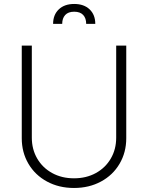

<svg xmlns="http://www.w3.org/2000/svg" viewBox="-20 -937 747 969"><path d="M617.2 -707V-239.3Q617.2 -168 583.5 -110.6Q549.8 -53.2 489.7 -20.8Q429.7 11.7 353.5 11.7Q277.3 11.7 217.3 -20.8Q157.2 -53.2 123.5 -110.6Q89.8 -168 89.8 -239.3V-707H140.6V-242.2Q140.6 -183.6 167.7 -137Q194.8 -90.3 243.2 -63.7Q291.5 -37.1 353.5 -37.1Q415.5 -37.1 463.9 -63.7Q512.2 -90.3 539.3 -137Q566.4 -183.6 566.4 -242.2V-707ZM354.5 -917Q403.8 -917 432.4 -889.6Q460.9 -862.3 460.9 -816.4H415Q415 -845.2 399.7 -861.6Q384.3 -877.9 354.5 -877.9Q324.2 -877.9 309.1 -861.3Q293.9 -844.7 293.9 -816.4H248Q248 -862.3 276.6 -889.6Q305.2 -917 354.5 -917Z"/></svg>

Font: Pretendard JP ExtraLight
Style: Regular
Weight: 200
Designer: Base glyphs from Inter by Rasmus Andersson; Hangeul glyphs from Noto Sans CJK(Source Han Sans) by Jang Soo-young and Kan
Foundry: Kil Hyung-jin
Version: Version 1.309